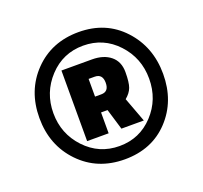

<svg xmlns="http://www.w3.org/2000/svg" viewBox="-103 -836 850 805"><g transform="rotate(-20 321.5 -434.0)"><path d="M324.5 -150Q203 -150 124.5 -231.5Q46 -313 46 -435Q46 -557 124 -637.5Q202 -718 323 -718Q444 -718 520.5 -635.5Q597 -553 597 -432Q597 -311 521.5 -230.5Q446 -150 324.5 -150ZM169.5 -592Q108 -526 108 -434Q108 -342 170 -276Q232 -210 322.5 -210Q413 -210 474 -275.5Q535 -341 535 -433.5Q535 -526 473.5 -592Q412 -658 321.5 -658Q231 -658 169.5 -592ZM297 -369V-276H201V-591H337Q389 -591 420 -565.5Q451 -540 451 -493.5Q451 -447 443 -425.5Q435 -404 413 -386L454 -276H354L326 -369ZM296 -519V-440H324Q358 -440 358 -479.5Q358 -519 323 -519Z"/></g></svg>

Font: Titillium-CLs Web
Style: CLs-Bold
Weight: 700
Version: Version 1.002;PS 57.000;hotconv 1.0.70;makeotf.lib2.5.55311